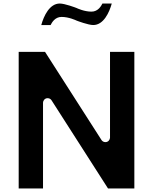

<svg xmlns="http://www.w3.org/2000/svg" viewBox="-20 -1094 871 1089"><path d="M415 -976.9C419.3 -975.2 480.6 -952 509 -952C566.9 -952 599.7 -1022.3 613.9 -1074H560.9C554.3 -1060.6 536.4 -1028 499 -1028C457.9 -1028 418.8 -1046.4 413 -1049.1C408.7 -1050.8 347.4 -1074 319 -1074C261.1 -1074 228.3 -1003.7 214.1 -952H267.1C273.7 -965.4 291.6 -998 329 -998C370.1 -998 409.2 -979.6 415 -976.9ZM224 -512C224 -522.7 233.9 -537 249 -537H251C259.1 -537 267.4 -532.7 272.1 -525.5L592.7 -25H742V-800H604V-313C604 -302.3 594.1 -288 579 -288H577C568.9 -288 560.6 -292.3 555.9 -299.5L235.3 -800H86V-25H224Z"/></svg>

Font: Hussar Ekologiczny
Style: Regular
Weight: 400
Foundry: Cannot Into Space Fonts
Version: Version 0.97